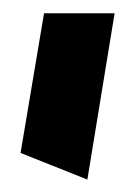

<svg xmlns="http://www.w3.org/2000/svg" viewBox="-20 -914 208 296"><path d="M114.7 -637.2 11.7 -678.2 47.9 -893.6H156.7Z"/></svg>

Font: Pinar DS1 Black
Style: Regular
Weight: 900
Designer: Amin Abedi
Version: Version 3.000